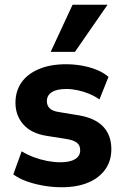

<svg xmlns="http://www.w3.org/2000/svg" viewBox="-20 -776 518 807"><path d="M240 11Q199 11 160.5 4Q122 -3 90.5 -14.5Q59 -26 36 -43L71 -140Q96 -125 123 -115Q150 -105 178.5 -99.5Q207 -94 233 -94Q274 -94 295.5 -107Q317 -120 317 -144Q317 -165 304 -175.5Q291 -186 264 -191L176 -205Q112 -215 78.5 -252.5Q45 -290 45 -344Q45 -393 70 -429Q95 -465 143 -485.5Q191 -506 258 -506Q292 -506 325 -500Q358 -494 386.5 -482.5Q415 -471 436 -453L398 -358Q380 -371 356.5 -381Q333 -391 307.5 -396.5Q282 -402 259 -402Q218 -402 197.5 -388.5Q177 -375 177 -351Q177 -332 189 -320.5Q201 -309 228 -305L313 -291Q381 -279 414.5 -243Q448 -207 448 -149Q448 -100 422.5 -64Q397 -28 350.5 -8.5Q304 11 240 11ZM193 -558 285 -756H432L295 -558Z"/></svg>

Font: Nunito Sans 10pt SemiCondensed ExtraBold
Style: Regular
Weight: 800
Width: 4
Designer: Vernon Adams
Foundry: Vernon Adams
Version: Version 3.101;gftools[0.9.27]